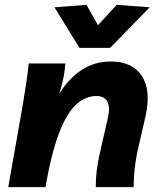

<svg xmlns="http://www.w3.org/2000/svg" viewBox="-20 -770 663 790"><path d="M14 0 74 -340Q83 -397 89 -435.5Q95 -474 98 -509H249Q245 -450 224 -384Q263 -448 316.5 -482.5Q370 -517 436 -517Q525 -517 564 -457Q603 -397 578 -288L544 -140Q537 -104 533.5 -69.5Q530 -35 530 0H374Q374 -66 389 -132L424 -285Q434 -330 421.5 -352.5Q409 -375 376 -375Q333 -375 294.5 -341Q256 -307 224 -225Q192 -143 167 0ZM307 -573 204 -740 336 -750 383 -666 460 -750 596 -740 433 -573Z"/></svg>

Font: Livvic
Style: Bold Italic
Weight: 700
Italic angle: -10°
Designer: Jacques Le Bailly, Baron von Fonthausen
Version: Version 1.001; ttfautohint (v1.8.2)